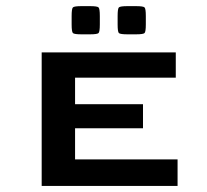

<svg xmlns="http://www.w3.org/2000/svg" viewBox="-20 -612 682 632"><path d="M399.9 -499Q375.5 -499 371.3 -503.2Q367.2 -507.3 367.2 -531.7V-559.1Q367.2 -583.5 371.3 -587.6Q375.5 -591.8 399.9 -591.8H427.2Q451.7 -591.8 455.8 -587.6Q460 -583.5 460 -559.1V-531.7Q460 -507.3 455.8 -503.2Q451.7 -499 427.2 -499ZM248.5 -499Q224.1 -499 220 -503.2Q215.8 -507.3 215.8 -531.7V-559.1Q215.8 -583.5 220 -587.6Q224.1 -591.8 248.5 -591.8H275.9Q300.3 -591.8 304.4 -587.6Q308.6 -583.5 308.6 -559.1V-531.7Q308.6 -507.3 304.4 -503.2Q300.3 -499 275.9 -499ZM564.5 0H117.2V-439.5H558.6V-356.4H227.1V-269H450.7V-189.9H227.1V-87.4H564.5Z"/></svg>

Font: Squarish Sans CT
Style: RegularSC
Weight: 400
Version: Version 0.9